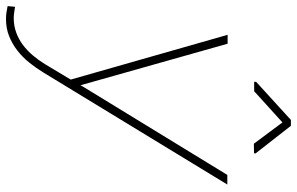

<svg xmlns="http://www.w3.org/2000/svg" viewBox="-212 -586 994 643"><g transform="rotate(90 285.5 -264.0)"><path d="M249 -36.1 257.8 -51.3 549.3 -527.8H581.5L206.5 87.9Q191.4 112.8 173.1 135.5Q154.8 158.2 132.8 175.3Q110.8 192.4 84.7 202.9Q58.6 213.4 27.3 213.4Q16.1 213.4 5.6 211.9Q-4.9 210.4 -16.1 208L-13.7 183.1Q-4.4 184.6 4.9 186Q14.2 187.5 23.9 187.5Q49.8 187.5 72.5 179.2Q95.2 170.9 114.3 156.5Q133.3 142.1 149.4 123Q165.5 104 178.2 83L230 -3.4L80.1 -528.8H109.9ZM477.5 -622.1 476.6 -617.2 444.8 -616.7 373.5 -712.4 269 -617.7H237.3L237.8 -624.5L365.2 -740.7H384.8Z"/></g></svg>

Font: Roboto Mono Thin
Style: Italic
Weight: 250
Designer: Google
Version: Version 2.000985; 2015; ttfautohint (v1.3)